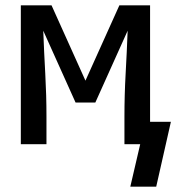

<svg xmlns="http://www.w3.org/2000/svg" viewBox="-20 -540 660 719"><path d="M565 159H468L505 0H446V-104Q446 -184 450.5 -264.5Q455 -345 458 -425L337 -156H263L142 -425Q145 -345 149.5 -264.5Q154 -184 154 -104V0H58V-520H173L300 -238L427 -520H542V-84H620Z"/></svg>

Font: Iosevka Custom Medium Extended
Style: Regular
Weight: 500
Width: 7
Monospace: yes
Designer: Belleve Invis
Foundry: Belleve Invis
Version: Version 11.2.4; ttfautohint (v1.8.4)